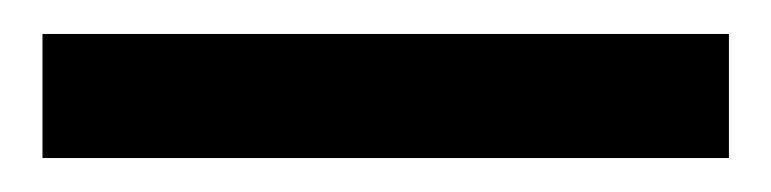

<svg xmlns="http://www.w3.org/2000/svg" viewBox="-20 70 454 113"><path d="M5 163V90H409V163Z"/></svg>

Font: Inria Sans
Style: Bold
Weight: 700
Designer: Black Foundry Team
Foundry: Black Foundry
Version: Version 1.2; ttfautohint (v1.8.3)